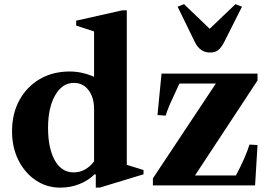

<svg xmlns="http://www.w3.org/2000/svg" viewBox="-20 -870 1272 901"><path d="M262 10.5Q199 10.5 147.8 -24Q96.5 -58.5 66.5 -118.2Q36.5 -178 36.5 -253.5Q36.5 -336.5 71 -399.8Q105.5 -463 166.5 -498.8Q227.5 -534.5 307 -534.5Q364.5 -534.5 421.5 -509.5V-722.5L337.5 -750V-773L553.5 -821.5H575V-96.5L653.5 -72V-52L447.5 10.5H429.5V-50.5L424.5 -52.5Q394 -22.5 352.2 -6Q310.5 10.5 262 10.5ZM325.5 -61Q355 -61 379.5 -75Q404 -89 421.5 -113V-358Q421.5 -413 395.5 -447Q369.5 -481 326.5 -481Q272 -481 238.8 -422.8Q205.5 -364.5 205.5 -270Q205.5 -174 237.2 -117.5Q269 -61 325.5 -61ZM697.5 0V-33L993 -478H822Q793 -416.5 778.2 -382.8Q763.5 -349 757.5 -327.5L719 -330L738 -524.5H1188.5V-492.5L895 -46.5H1087Q1108.5 -86.5 1125.8 -125.8Q1143 -165 1150.5 -191.5L1188.5 -189.5L1177 0ZM965.5 -623.5Q919.5 -623.5 895.5 -670.5L813.5 -838.5L843.5 -850.5L964 -735L1085 -850.5L1115.5 -838.5L1031 -670.5Q1017 -644.5 1002.8 -634Q988.5 -623.5 965.5 -623.5Z"/></svg>

Font: Libre Caslon Text
Style: Bold
Weight: 700
Designer: Pablo Impallari, Rodrigo Fuenzalida, Katja Schimmel
Foundry: Pablo Impallari, Rodrigo Fuenzalida
Version: Version 2.000